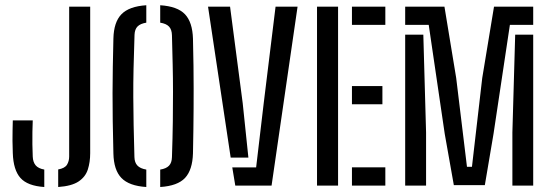

<svg xmlns="http://www.w3.org/2000/svg" viewBox="-20 -722 2148 747"><path d="M206.4 5.6V-62.7Q232.2 -67.4 240.7 -81.2Q249.1 -95.1 249.1 -113V-696H330.9V-126.1Q330.9 -91.2 321.7 -62.6Q312.6 -34 285.8 -16Q259 1.9 206.4 5.6ZM152.3 5.6Q87.2 1.3 59.6 -29.6Q31.9 -60.6 29.8 -126.1Q28.8 -153.3 28.6 -174.1Q28.4 -194.9 28.9 -213.9Q29.4 -232.8 29.8 -253.7H107.4Q106.4 -232.5 106.1 -208.6Q105.8 -184.8 106 -160.4Q106.3 -135.9 107.4 -112.4Q108.3 -91.3 118.7 -78.8Q129.2 -66.4 152.3 -62.3Z M549.2 5.6Q482.3 1.3 452.4 -29.6Q422.6 -60.4 421.2 -124.9Q419.3 -194.2 418.6 -251.3Q417.9 -308.4 417.9 -359.8Q417.9 -411.1 418.9 -462.5Q419.8 -513.9 421.2 -571.7Q422.6 -635.7 452.4 -666.5Q482.3 -697.3 549.2 -701.6V-633.8Q526.2 -630.1 515.3 -619.2Q504.3 -608.3 503.4 -586.8Q500.8 -513.3 499.6 -455.2Q498.3 -397 498.6 -344.5Q498.8 -292 499.9 -236Q501 -180 503 -110.8Q503.5 -89.7 514.5 -78Q525.4 -66.3 549.2 -62.2ZM603.3 5.6V-62.2Q626.6 -65.9 637.6 -77.4Q648.5 -88.9 649 -110.8Q651.6 -188.1 652.4 -249.6Q653.2 -311.1 653.1 -364.8Q653.1 -418.6 651.8 -471.4Q650.6 -524.3 649 -584.6Q648.5 -607 637.6 -618.6Q626.7 -630.1 603.3 -633.8V-701.6Q670.6 -697.3 699.8 -666.4Q728.9 -635.6 730.8 -571.1Q732.3 -512.4 732.8 -465.4Q733.4 -418.4 733.4 -377.9Q733.5 -337.4 733.2 -298.7Q733 -259.9 732.4 -218Q731.8 -176.1 730.8 -125.5Q728.9 -60.9 700 -29.8Q671 1.3 603.3 5.6Z M789.4 -696H875.1L924.3 -320.4L946.4 -108.8H877.5ZM883.7 -70.7H976.5L1006 -320.4L1052.1 -696H1137.7L1036.6 0H895.4Z M1213.4 0V-696H1295.3V0ZM1349.3 0V-71.1H1479.2V0ZM1349.3 -316.4V-387.2H1467.8V-316.4ZM1349.3 -625.3V-696H1479.2V-625.3Z M1745.7 -1.6 1710.3 -201.2 1648 -625.3H1556.4V-696H1709.2L1754.9 -418.5L1796.8 -73.1H1816.2L1856.2 -418.5L1902 -696H2054.5V-625.3H1963.8L1900.1 -201.2L1866.3 -1.6ZM1556.4 0V-587.2H1627L1637.7 -206.5V0ZM1973.5 0V-206.5L1984.4 -587.2H2054.5V0Z"/></svg>

Font: Big Shoulders Stencil Text SC Thin
Style: Regular
Weight: 100
Designer: Patric King
Foundry: XO Type Co
Version: Version 2.001